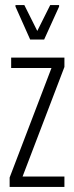

<svg xmlns="http://www.w3.org/2000/svg" viewBox="-20 -737 293 757"><path d="M18 0V-37L183 -469H24V-510H234V-473L69 -41H234V0ZM99 -581 41 -711V-717H76L127 -615L178 -717H213V-711L154 -581Z"/></svg>

Font: Saira UltraCondensed Light
Style: Regular
Weight: 300
Width: 1
Designer: Hector Gatti with collaboration of the Omnibus-Type team
Foundry: Omnibus-Type
Version: Version 1.101